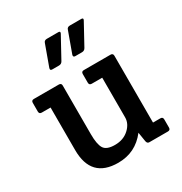

<svg xmlns="http://www.w3.org/2000/svg" viewBox="-173 -859 945 998"><g transform="rotate(-30 299.5 -360.0)"><path d="M510 -79H554Q569 -79 569 -64V-15Q569 0 554 0H442Q430 0 427 -15L418 -71Q354 12 250 12Q88 12 88 -158V-413H35Q20 -413 20 -428V-480Q20 -495 35 -495H185Q200 -495 200 -480V-188Q200 -128 215.5 -102.5Q231 -77 281.5 -77Q332 -77 365 -107Q398 -137 398 -175V-413H335Q320 -413 320 -428V-480Q320 -495 335 -495H495Q510 -495 510 -480ZM323 -594 368 -718Q372 -732 388 -732H456Q466 -732 466 -726Q466 -723 464 -719L395 -593Q388 -580 373 -580H333Q319 -580 323 -594ZM185 -594 230 -718Q234 -732 250 -732H318Q328 -732 328 -726Q328 -723 326 -719L257 -593Q250 -580 235 -580H195Q184 -580 184 -588Q184 -591 185 -594Z"/></g></svg>

Font: Crete Round
Style: Regular
Weight: 400
Designer: Veronika Burian
Foundry: TypeTogether
Version: Version 1.001